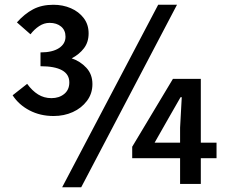

<svg xmlns="http://www.w3.org/2000/svg" viewBox="-20 -772 952 806"><path d="M205 -285Q149 -285 104 -308.5Q59 -332 33 -372L94 -420Q115 -391 140 -375.5Q165 -360 196 -360Q228 -360 249.5 -377.5Q271 -395 271 -426Q271 -460 240.5 -477Q210 -494 150 -494V-552Q200 -552 227.5 -570Q255 -588 255 -618Q255 -645 236.5 -660.5Q218 -676 188 -676Q165 -676 144.5 -662.5Q124 -649 108 -628L51 -678Q83 -714 119 -733Q155 -752 204 -752Q244 -752 277.5 -737.5Q311 -723 331.5 -696Q352 -669 352 -632Q352 -595 332.5 -569.5Q313 -544 281 -527Q317 -515 342.5 -487.5Q368 -460 368 -419Q368 -379 345 -348.5Q322 -318 285.5 -301.5Q249 -285 205 -285ZM241 14 644 -752H723L321 14ZM736 0V-236L743 -364H738L687 -275L629 -173H889V-108H535V-156L706 -441H823V0Z"/></svg>

Font: Noto Sans TC Thin SemiBold
Style: Regular
Weight: 600
Version: Version 2.004-H2;hotconv 1.0.118;makeotfexe 2.5.65603